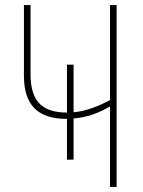

<svg xmlns="http://www.w3.org/2000/svg" viewBox="-20 -734 563 754"><path d="M438 -714H412V-341C365 -316 319 -298 269 -293V-480H243V-292C147 -292 100 -335 100 -442V-714H74V-436C74 -321 129 -267 243 -267V-107H269V-269C319 -272 365 -289 412 -316V0H438Z"/></svg>

Font: Noto Sans Condensed Thin
Style: Regular
Weight: 100
Width: 3
Designer: Monotype Design Team
Foundry: Monotype Imaging Inc.
Version: Version 2.013